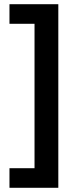

<svg xmlns="http://www.w3.org/2000/svg" viewBox="-20 -734 370 912"><path d="M25 65H144V-621H25V-714H257V158H25Z"/></svg>

Font: Noto Sans Adlam Unjoined SemiBold
Style: Regular
Weight: 600
Version: Version 3.001